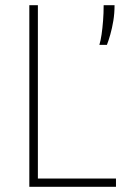

<svg xmlns="http://www.w3.org/2000/svg" viewBox="-20 -720 540 740"><path d="M93 0V-700H126V-32H427V0ZM363 -547Q368 -563.5 371.5 -587.2Q375 -611 377.2 -639.8Q379.5 -668.5 379.5 -700H421.5Q421.5 -668.5 416.8 -639.8Q412 -611 405.2 -587.2Q398.5 -563.5 392 -547Z"/></svg>

Font: Trispace Thin
Style: Regular
Weight: 100
Designer: Tyler Finck
Foundry: Etcetera Type Company
Version: Version 1.210